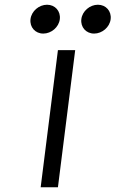

<svg xmlns="http://www.w3.org/2000/svg" viewBox="-20 -792 488 812"><path d="M324 -711C320 -677 344 -650 378 -650C412 -650 444 -677 448 -711C452 -745 428 -772 394 -772C360 -772 328 -745 324 -711ZM109 -711C105 -677 129 -650 163 -650C197 -650 229 -677 233 -711C237 -745 213 -772 179 -772C145 -772 113 -745 109 -711ZM225 0 298 -580H225L152 0Z"/></svg>

Font: Charger
Style: It
Weight: 400
Designer: Jasper
Foundry: Cannot Into Space Fonts
Version: Version 0.98